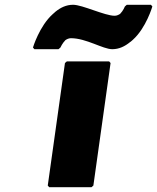

<svg xmlns="http://www.w3.org/2000/svg" viewBox="-20 -777 658 804"><path d="M277 -617C341 -617 411 -571 450 -571C479 -571 503 -583 525 -601L528 -603L536 -610C592 -660 618 -750 618 -750L612 -757H511L503 -750C503 -750 496 -732 483 -719C477 -715 469 -711 460 -711C419 -711 325 -757 286 -757C257 -757 233 -745 211 -727L209 -725L201 -718C145 -668 118 -578 118 -578L124 -571H225L233 -578C233 -578 241 -596 254 -609C260 -613 268 -617 277 -617ZM260 -520 252 -513 180 0 186 7H363L371 0L443 -513L437 -520Z"/></svg>

Font: Hussar Woodtype
Style: BlkObl
Weight: 900
Foundry: Cannot Into Space Fonts
Version: Version 1.07